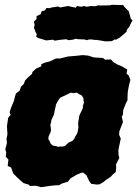

<svg xmlns="http://www.w3.org/2000/svg" viewBox="-20 -753 571 798"><path d="M213 17 184 20 151 25 128 19 105 20 98 14 78 8 66 -2 52 -15 35 -32 26 -57 12 -63 15 -90 4 -102 6 -119 2 -133 9 -159 7 -176 11 -195 10 -209 9 -230 14 -263 24 -276 20 -287 27 -308 38 -334 41 -347 46 -364 62 -377 67 -392 79 -404 84 -418 94 -429 113 -446 115 -454 130 -468 151 -477 152 -487 171 -494 185 -497 213 -510H230L261 -518L296 -521L324 -524L346 -522L368 -515L375 -514L392 -513L408 -512L417 -505L441 -506L452 -494L470 -484L487 -477L509 -464L506 -447L515 -439L522 -421L516 -398L511 -371L510 -349V-337L502 -321L492 -295L491 -277L486 -268L491 -246L476 -207L475 -193L482 -177L474 -140L472 -126L473 -107L476 -97L462 -69L463 -56L461 -38L449 -28L440 -18L422 -6L408 5L394 13L382 14L359 11L351 0L339 -25L325 -36L316 -34L299 -27L272 -11L263 2L237 10L225 17ZM220 -143 231 -144H239L250 -146L257 -153L265 -160L271 -163L282 -168L289 -177L293 -186L300 -197L303 -206L306 -225L305 -233V-245L308 -260L309 -270L313 -280L317 -288L321 -296L325 -306L324 -312L329 -326L327 -336V-345L319 -357L308 -362L300 -368L286 -366L274 -368L262 -362L252 -357L239 -351L230 -347L223 -337L217 -327L213 -319L210 -305L208 -296L206 -287L204 -276L200 -268L194 -255L192 -243L189 -234L191 -223L192 -209L188 -199L182 -186L181 -174L185 -169L188 -162L190 -157L197 -150L203 -147L213 -146ZM172 -585 139 -595 130 -601 133 -610 127 -622 121 -638 124 -650 121 -663 132 -674V-686L149 -694L153 -706L167 -710L173 -720L186 -719L195 -722L222 -726L230 -722L263 -728L280 -724L295 -721L300 -728L316 -725L330 -728L339 -725L359 -728L375 -727L389 -731L397 -730L437 -731L445 -733L492 -732L495 -727L508 -713L515 -707L524 -674L531 -669L522 -652L517 -641L507 -629L506 -621L478 -597L462 -588L456 -589L445 -582L419 -581L383 -587H374L362 -589H350L341 -586L331 -589L305 -590L294 -592L283 -588L263 -586L256 -590L226 -587L208 -584L200 -588Z"/></svg>

Font: Winky Rough ExtraBold
Style: Italic
Weight: 800
Italic angle: -8.97852°
Designer: Simon Atzbach
Foundry: typofactur
Version: Version 1.206; ttfautohint (v1.8.4.7-5d5b)